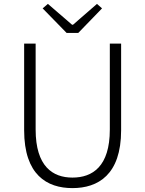

<svg xmlns="http://www.w3.org/2000/svg" viewBox="-20 -953 745 986"><path d="M352 13C483 13 602 -55 602 -284V-729H544V-288C544 -98 455 -41 352 -41C251 -41 163 -98 163 -288V-729H104V-284C104 -55 221 13 352 13ZM322 -784H382L504 -910L478 -933L355 -826H350L226 -933L199 -910Z"/></svg>

Font: Noto Sans HK Light
Style: Regular
Weight: 300
Designer: Ryoko NISHIZUKA 西塚涼子 (kana, bopomofo & ideographs); Paul D. Hunt (Latin, Greek & Cyrillic); Sandoll Communications 산돌커뮤니
Foundry: Adobe
Version: Version 2.004;hotconv 1.0.118;makeotfexe 2.5.65603